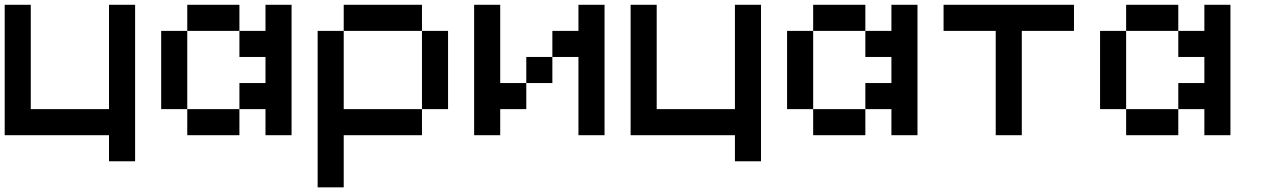

<svg xmlns="http://www.w3.org/2000/svg" viewBox="-20 -576 5373 818"><path d="M444.4 -111.1V-555.6H555.6V111.1H444.4V0H0V-555.6H111.1V-111.1Z M777.8 -111.1H666.7V-444.4H777.8ZM1111.1 -333.3H1000V-444.4H1111.1V-555.6H1222.2V0H1111.1V-111.1H1000V-222.2H1111.1ZM1000 0H777.8V-111.1H1000ZM1000 -444.4H777.8V-555.6H1000Z M1777.8 -444.4H1444.4V-555.6H1777.8ZM1444.4 0V222.2H1333.3V-444.4H1444.4V-111.1H1777.8V0ZM1888.9 -111.1H1777.8V-444.4H1888.9Z M2111.1 -111.1V0H2000V-555.6H2111.1V-222.2H2222.2V-111.1ZM2444.4 -444.4V-555.6H2555.6V0H2444.4V-333.3H2333.3V-444.4ZM2333.3 -222.2H2222.2V-333.3H2333.3Z M3111.1 -111.1V-555.6H3222.2V111.1H3111.1V0H2666.7V-555.6H2777.8V-111.1Z M3444.4 -111.1H3333.3V-444.4H3444.4ZM3777.8 -333.3H3666.7V-444.4H3777.8V-555.6H3888.9V0H3777.8V-111.1H3666.7V-222.2H3777.8ZM3666.7 0H3444.4V-111.1H3666.7ZM3666.7 -444.4H3444.4V-555.6H3666.7Z M4333.3 -444.4V0H4222.2V-444.4H4000V-555.6H4555.6V-444.4Z M4777.8 -111.1H4666.7V-444.4H4777.8ZM5111.1 -333.3H5000V-444.4H5111.1V-555.6H5222.2V0H5111.1V-111.1H5000V-222.2H5111.1ZM5000 0H4777.8V-111.1H5000ZM5000 -444.4H4777.8V-555.6H5000Z"/></svg>

Font: Pixeloid Mono
Style: Regular
Weight: 400
Monospace: yes
Designer: GGBotNet
Foundry: GGBotNet
Version: 0.5